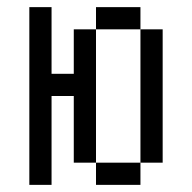

<svg xmlns="http://www.w3.org/2000/svg" viewBox="-20 -520 540 540"><path d="M62.5 -500Q62.5 -500 62.5 0H125Q125 0 125 -250H187.5V-62.5H250V0H375V-62.5H250Q250 -62.5 250 -437.5H187.5Q187.5 -437.5 187.5 -312.5H125V-500ZM375 -62.5H437.5Q437.5 -62.5 437.5 -437.5H375Q375 -437.5 375 -62.5ZM250 -437.5H375V-500H250Z"/></svg>

Font: CalcUnifontExMono
Style: Regular
Weight: 500
Version: Version 15.0.06